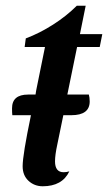

<svg xmlns="http://www.w3.org/2000/svg" viewBox="-20 -629 377 670"><path d="M249 -465 215 -299H290Q293 -289 293 -275Q293 -227 229 -227H201L180 -125Q172 -88 172 -66Q172 -28 202 -28Q212 -28 222 -31Q197 21 129 21Q100 21 79.5 2Q59 -17 59 -49Q59 -88 88 -227H23Q22 -235 22 -251Q22 -299 78 -299H104Q105 -306 106 -312Q107 -318 108 -322L137 -465H66L70 -495Q118 -513 165 -543Q212 -573 248 -609H279L259 -510H337L328 -465Z"/></svg>

Font: Sansita SW
Style: Italic
Weight: 400
Italic angle: -11°
Designer: Pablo Cosgaya
Foundry: Omnibus-Type
Version: Version 1.000